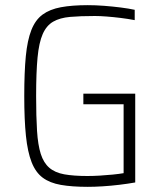

<svg xmlns="http://www.w3.org/2000/svg" viewBox="-20 -716 624 744"><path d="M320 8Q259 8 216 0.5Q173 -7 145.5 -27.5Q118 -48 102.5 -87.5Q87 -127 80.5 -189.5Q74 -252 74 -344Q74 -436 80 -498Q86 -560 101.5 -599.5Q117 -639 145 -659.5Q173 -680 216 -688Q259 -696 320 -696Q350 -696 383 -693.5Q416 -691 447.5 -687Q479 -683 502 -678V-638Q476 -643 447.5 -646.5Q419 -650 393 -652Q367 -654 348 -654Q291 -654 251.5 -650.5Q212 -647 186 -632Q160 -617 145.5 -584Q131 -551 125.5 -493Q120 -435 120 -344Q120 -264 123.5 -209Q127 -154 138 -119.5Q149 -85 171 -66Q193 -47 229 -40.5Q265 -34 319 -34Q341 -34 366.5 -35.5Q392 -37 417 -39.5Q442 -42 459 -45V-312H303V-353H504V-9Q476 -4 443 0Q410 4 378 6Q346 8 320 8Z"/></svg>

Font: Saira SemiCondensed ExtraLight
Style: Regular
Weight: 250
Width: 4
Designer: Hector Gatti with collaboration of the Omnibus-Type team
Foundry: Omnibus-Type
Version: Version 1.101